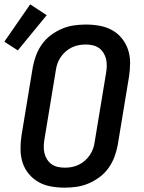

<svg xmlns="http://www.w3.org/2000/svg" viewBox="-42 -856 662 884"><path d="M256 8Q224 8 193 2.5Q162 -3 136 -17.5Q110 -32 90.5 -55.5Q71 -79 62 -107.5Q53 -136 52.5 -168Q52 -200 57 -232L109 -547Q114 -574 124 -601Q134 -628 151 -652Q168 -676 192 -694Q216 -712 243 -723.5Q270 -735 298 -739Q326 -743 353 -743Q385 -743 416 -737.5Q447 -732 473.5 -717.5Q500 -703 519 -679.5Q538 -656 547.5 -627.5Q557 -599 557 -567Q557 -535 552 -503L500 -188Q495 -161 485 -134Q475 -107 458 -83Q441 -59 417 -41Q393 -23 366 -11.5Q339 0 311 4Q283 8 256 8ZM257 -84Q273 -84 289 -87Q305 -90 320.5 -97.5Q336 -105 349 -116.5Q362 -128 371.5 -142Q381 -156 386.5 -171.5Q392 -187 394 -203L446 -518Q449 -535 449.5 -551.5Q450 -568 446.5 -583.5Q443 -599 434.5 -612.5Q426 -626 413.5 -635Q401 -644 385 -647.5Q369 -651 352 -651Q336 -651 320 -648Q304 -645 288.5 -637.5Q273 -630 260 -618.5Q247 -607 237.5 -593Q228 -579 222.5 -563.5Q217 -548 215 -532L163 -217Q160 -200 159.5 -183.5Q159 -167 162.5 -151.5Q166 -136 174.5 -122.5Q183 -109 195.5 -100Q208 -91 224 -87.5Q240 -84 257 -84ZM40 -624 -22 -664 97 -836 173 -786Z"/></svg>

Font: Iosevka SS04 SmBd Ex Obl
Style: Regular
Weight: 600
Width: 7
Italic angle: -9°
Monospace: yes
Designer: Belleve Invis
Foundry: Belleve Invis
Version: Version 19.0.0; ttfautohint (v1.8.4)